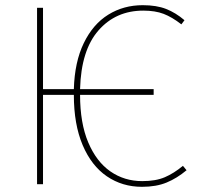

<svg xmlns="http://www.w3.org/2000/svg" viewBox="-20 -711 766 741"><path d="M700 -54Q663 -23 623 -6.5Q583 10 528 10Q452 10 392.5 -30.5Q333 -71 299 -151Q265 -231 265 -345H146V0H123V-681H146V-367H265Q268 -472 303.5 -545Q339 -618 398 -654.5Q457 -691 531 -691Q584 -691 621 -676.5Q658 -662 692 -633L680 -617Q644 -645 611.5 -657.5Q579 -670 533 -670Q427 -670 360 -593.5Q293 -517 289 -367H573V-345H289Q289 -236 320.5 -161.5Q352 -87 406 -49.5Q460 -12 529 -12Q581 -12 616 -27Q651 -42 686 -71Z"/></svg>

Font: Fira Sans Thin
Style: Regular
Weight: 100
Designer: bBox Type GmbH & Carrois Corporate GbR & Edenspiekermann AG
Foundry: bBox Type GmbH & Carrois Corporate GbR & Edenspiekermann AG
Version: Version 4.301